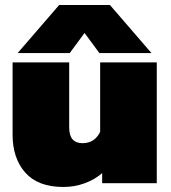

<svg xmlns="http://www.w3.org/2000/svg" viewBox="-20 -728 678 763"><path d="M215 -708H417L582 -517H375L316 -597L257 -517H50ZM30 -193V-480H255V-221Q255 -159 308 -159Q356 -159 378 -204V-480H603V0H386V-40Q356 -14 316 0.5Q276 15 232 15Q131 15 80.5 -42Q30 -99 30 -193Z"/></svg>

Font: Prompt Black
Style: Regular
Weight: 900
Designer: Katatrad Team
Foundry: CadsonDemak
Version: Version 1.000